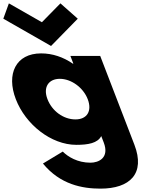

<svg xmlns="http://www.w3.org/2000/svg" viewBox="-121 -845 884 1140"><path d="M134 126C236.2 251 368.4 275 475.4 275C650.4 275 743.2 186 676.9 14L473.9 -513H296.9L314.6 -467H311.6C254.6 -506 191.1 -528 123.1 -528C-26.9 -528 -84.9 -406 -27.1 -256C30.7 -106 182.3 15 332.3 15C402.3 15 458.4 5 480.2 -37L494.9 1C529.9 92 465.1 121 416.1 121C339.1 121 282.6 86 251.7 55ZM160.9 -256C133.5 -327 167.3 -377 234.3 -377C300.3 -377 372.5 -327 399.9 -256C426.8 -186 396.1 -136 327.1 -136C255.1 -136 187.8 -186 160.9 -256ZM340.7 -734 237.7 -825 127.8 -713 -68.3 -825 -101.3 -734 182.1 -572Z"/></svg>

Font: Hussar
Style: BdOpOblFour
Weight: 700
Foundry: Cannot Into Space Fonts
Version: Version 2.00